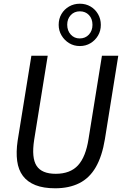

<svg xmlns="http://www.w3.org/2000/svg" viewBox="-20 -1005 658 1034"><path d="M277 9Q214 9 171 -8Q128 -25 103.5 -57.5Q79 -90 72.5 -138Q66 -186 75 -247L149 -705H237L164 -252Q149 -155 177 -112Q205 -69 280 -69Q358 -69 400 -114.5Q442 -160 457 -258L529 -705H617L545 -256Q530 -164 496 -105Q462 -46 407 -18.5Q352 9 277 9ZM410 -757Q378 -757 352.5 -772.5Q327 -788 311.5 -814Q296 -840 296 -871Q296 -904 311 -929.5Q326 -955 352 -970Q378 -985 410 -985Q442 -985 467.5 -970Q493 -955 508 -929Q523 -903 523 -871Q523 -839 508 -813.5Q493 -788 467.5 -772.5Q442 -757 410 -757ZM409 -798Q440 -798 459 -819Q478 -840 478 -871Q478 -904 459 -924Q440 -944 410 -944Q380 -944 361 -923.5Q342 -903 342 -872Q342 -840 361 -819Q380 -798 409 -798Z"/></svg>

Font: Nunito Sans 10pt Condensed Medium
Style: Italic
Weight: 500
Width: 3
Italic angle: -9°
Designer: Vernon Adams
Foundry: Vernon Adams
Version: Version 3.101;gftools[0.9.27]